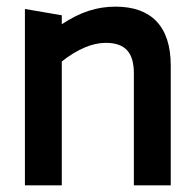

<svg xmlns="http://www.w3.org/2000/svg" viewBox="-20 -558 589 578"><path d="M383 -337V0H494V-361C494 -480 434 -538 328 -538C272 -538 222 -522 166 -485V-512L55 -531V0H166V-373C213 -410 258 -429 298 -429C357 -429 383 -400 383 -337Z"/></svg>

Font: All Genders v4
Style: Regular
Weight: 400
Designer: Rassam Alawdi
Foundry: Rassam Art
Version: Version 3.100;FEAKit 1.0